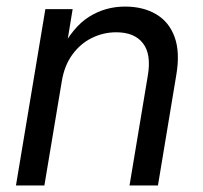

<svg xmlns="http://www.w3.org/2000/svg" viewBox="-20 -567 622 587"><path d="M168.9 -318.4 115.7 0H28.8L118.7 -539.1H202.1L180.7 -408.7L165.5 -411.1Q202.6 -484.4 252.2 -515.6Q301.8 -546.9 362.3 -546.9Q418 -546.9 457.5 -523.4Q497.1 -500 513.9 -453.6Q530.8 -407.2 519 -337.9L462.9 0H376L432.1 -336.9Q442.9 -401.4 417 -434.8Q391.1 -468.3 335.4 -468.3Q295.9 -468.3 260.7 -450.9Q225.6 -433.6 201.2 -400.1Q176.8 -366.7 168.9 -318.4Z"/></svg>

Font: Inter 18pt
Style: Italic
Weight: 400
Italic angle: -9.3988°
Designer: Rasmus Andersson
Foundry: rsms
Version: Version 4.001;git-66647c0bb